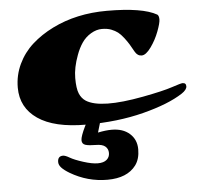

<svg xmlns="http://www.w3.org/2000/svg" viewBox="-55 -575 956 925"><g transform="rotate(-5 422.5 -112.5)"><path d="M337.9 -318.8Q315.4 -258.8 315.4 -208.5Q315.4 -158.2 325.7 -133.5Q335.9 -108.9 356.4 -95.7Q426.3 -51.8 632.8 -90.8Q731 -109.4 775.6 -124.3Q820.3 -139.2 828.1 -139.2Q845.2 -139.2 845.2 -122.6Q845.2 -106 819.3 -88.9Q751 -44.4 626.5 -12.5Q502 19.5 348.4 19.5Q194.8 19.5 115.2 -35.2Q35.6 -89.8 35.6 -186.5Q35.6 -246.6 60.8 -299.8Q85.9 -353 129.6 -392.3Q173.3 -431.6 231.4 -460.4Q347.7 -518.1 495.1 -518.1Q667 -518.1 736.3 -478.5Q744.1 -472.2 744.1 -454.8Q744.1 -437.5 729 -397.5Q713.9 -357.4 689.2 -323.2Q664.6 -289.1 644 -289.1Q623.5 -289.1 611.3 -311Q599.1 -333 590.8 -346.9Q582.5 -360.8 567.9 -379.9Q553.2 -398.9 540.3 -408.7Q527.3 -418.5 508.8 -425.8Q490.2 -433.1 463.6 -433.1Q437 -433.1 410.4 -417.2Q383.8 -401.4 366.7 -376.2Q349.6 -351.1 337.9 -318.8ZM468.3 54.7Q522.9 54.7 555.4 83.7Q587.9 112.8 587.9 159.7Q587.9 206.5 565.9 236.3Q523.4 293 427.7 293Q332 293 248.5 243.7Q223.1 228.5 210.7 215.1Q198.2 201.7 198.2 187.5Q198.2 158.7 224.1 158.7Q234.9 158.7 255.6 170.9Q276.4 183.1 318.4 196.5Q360.4 210 388.4 210Q416.5 210 431.2 197.5Q445.8 185.1 445.8 165Q445.8 145 431.6 133.1Q417.5 121.1 385.5 121.1Q353.5 121.1 336.4 116Q319.3 110.8 319.3 92.5Q319.3 74.2 342.5 26.4Q365.7 -21.5 394.5 -48.8L429.7 -31.7L401.9 62.5Q439 54.7 468.3 54.7Z"/></g></svg>

Font: Sonsie One
Style: Regular
Weight: 400
Designer: Riccardo De Franceschi
Foundry: Sorkin Type Co
Version: Version 1.003